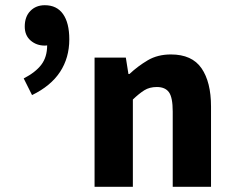

<svg xmlns="http://www.w3.org/2000/svg" viewBox="-20 -717 892 737"><path d="M343 0V-496H463L473 -433H477Q509 -463 547 -485.5Q585 -508 636 -508Q717 -508 753.5 -455Q790 -402 790 -308V0H643V-289Q643 -343 628.5 -363Q614 -383 582 -383Q554 -383 534 -370.5Q514 -358 490 -335V0ZM103 -352 71 -416Q116 -439 138.5 -468.5Q161 -498 161 -543Q158 -542 152 -542Q120 -542 97.5 -561.5Q75 -581 75 -615Q75 -653 96.5 -675Q118 -697 152 -697Q198 -697 222 -663Q246 -629 246 -566Q246 -495 210.5 -441Q175 -387 103 -352Z"/></svg>

Font: TT Toshiba Sans
Style: Bold
Weight: 700
Designer: Paul D. Hunt
Foundry: Toshiba Corporation
Version: Version 2.020;PS 2.000;hotconv 1.0.86;makeotf.lib2.5.63406